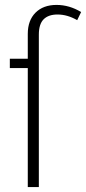

<svg xmlns="http://www.w3.org/2000/svg" viewBox="-20 -761 350 781"><path d="M310 -712 294 -679Q254 -702 214 -702Q177 -702 157.5 -682.5Q138 -663 138 -620V0H93V-484H20V-522H93V-623Q93 -678 124.5 -709.5Q156 -741 210 -741Q262 -741 310 -712Z"/></svg>

Font: Fira Sans Extra Condensed ExtraLight
Style: Regular
Weight: 275
Width: 1
Designer: Carrois Corporate & Edenspiekermann AG
Foundry: Carrois Corporate GbR & Edenspiekermann AG
Version: Version 4.203